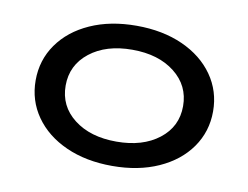

<svg xmlns="http://www.w3.org/2000/svg" viewBox="-57 -511 775 599"><g transform="rotate(10 331.0 -212.0)"><path d="M50 -212Q50 -276 85.5 -326.5Q121 -377 184.5 -405.5Q248 -434 331 -434Q414 -434 477.5 -405.5Q541 -377 576.5 -326.5Q612 -276 612 -212Q612 -148 576.5 -97.5Q541 -47 477.5 -18.5Q414 10 331 10Q248 10 184.5 -18.5Q121 -47 85.5 -97.5Q50 -148 50 -212ZM517 -212Q517 -277 465.5 -317.5Q414 -358 331 -358Q248 -358 196.5 -317.5Q145 -277 145 -212Q145 -147 196.5 -107Q248 -67 331 -67Q414 -67 465.5 -107Q517 -147 517 -212Z"/></g></svg>

Font: Sarabun Medium
Style: Regular
Weight: 500
Designer: Suppakit Chalermlarp | Katatrad Co.,Ltd.
Foundry: Cadson Demak Co.,Ltd.
Version: Version 1.000; ttfautohint (v1.6)